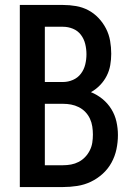

<svg xmlns="http://www.w3.org/2000/svg" viewBox="-20 -755 540 775"><path d="M60 0V-735H234Q261 -735 287 -730.5Q313 -726 336 -714Q359 -702 377.5 -682.5Q396 -663 408 -639.5Q420 -616 424.5 -590Q429 -564 429 -538Q429 -515 425 -492Q421 -469 410.5 -448.5Q400 -428 383.5 -411Q367 -394 347 -383Q372 -373 393.5 -355.5Q415 -338 429.5 -314.5Q444 -291 450 -264Q456 -237 456 -210Q456 -181 450 -152.5Q444 -124 430 -98.5Q416 -73 394.5 -53.5Q373 -34 347 -21.5Q321 -9 292 -4.5Q263 0 234 0ZM161 -424H234Q255 -424 274.5 -432.5Q294 -441 306.5 -457.5Q319 -474 324 -494.5Q329 -515 329 -536Q329 -557 324 -577.5Q319 -598 306.5 -614.5Q294 -631 274.5 -639Q255 -647 234 -647H161ZM234 -88Q251 -88 267 -91Q283 -94 297.5 -101.5Q312 -109 323.5 -121Q335 -133 342.5 -148Q350 -163 352.5 -179Q355 -195 355 -212Q355 -228 352.5 -244.5Q350 -261 343 -276Q336 -291 324.5 -303Q313 -315 298 -322.5Q283 -330 267 -333Q251 -336 234 -336H161V-88Z"/></svg>

Font: iosevka_custom_sans_ss08 SmBd
Style: Regular
Weight: 600
Designer: Belleve Invis
Foundry: Belleve Invis
Version: Version 10.3.0; ttfautohint (v1.8.3)